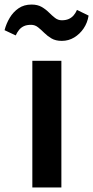

<svg xmlns="http://www.w3.org/2000/svg" viewBox="-55 -823 409 843"><path d="M87 0V-556H214.5V0ZM216.5 -643.5Q189.5 -643.5 171.2 -654.2Q153 -665 139.2 -678.8Q125.5 -692.5 112 -703.2Q98.5 -714 81.5 -714Q62 -714 49.5 -708Q37 -702 28.8 -691.8Q20.5 -681.5 14 -667.5L-35 -690.5Q-27.5 -719.5 -12.2 -745Q3 -770.5 26.8 -786.8Q50.5 -803 83.5 -803Q109.5 -803 127.5 -792.8Q145.5 -782.5 159.5 -768.5Q173.5 -754.5 186.8 -744.2Q200 -734 216.5 -734Q234 -734 246.5 -739.5Q259 -745 268 -755.2Q277 -765.5 283 -779.5L334 -754.5Q329 -723 312.2 -698.2Q295.5 -673.5 270.8 -658.5Q246 -643.5 216.5 -643.5Z"/></svg>

Font: Merriweather Sans Medium
Style: Regular
Weight: 500
Designer: Eben Sorkin
Foundry: Eben Sorkin
Version: Version 2.001